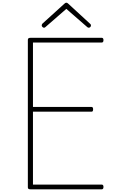

<svg xmlns="http://www.w3.org/2000/svg" viewBox="-20 -1407 852 1427"><path d="M206 0Q196 0 191.5 -3.5Q187 -7 187 -15V-1111Q187 -1119 192 -1122.5Q197 -1126 207 -1126H737Q742 -1126 745.5 -1122Q749 -1118 749 -1109Q749 -1099 745.5 -1095Q742 -1091 737 -1091H225V-612H661Q666 -612 669 -608Q672 -604 672 -595Q672 -585 669 -581Q666 -577 661 -577H225V-35H737Q742 -35 745.5 -31Q749 -27 749 -18Q749 -8 745.5 -4Q742 0 737 0ZM307 -1201Q301 -1201 295.5 -1206.5Q290 -1212 290 -1219Q290 -1222 291.5 -1225Q293 -1228 295 -1231L457 -1378Q462 -1383 465.5 -1385Q469 -1387 473 -1387Q477 -1387 480.5 -1385Q484 -1383 489 -1378L651 -1229Q654 -1227 655 -1224Q656 -1221 656 -1218Q656 -1211 651 -1206Q646 -1201 640 -1201Q636 -1201 633 -1202.5Q630 -1204 627 -1207L473 -1341L319 -1207Q316 -1204 313.5 -1202.5Q311 -1201 307 -1201Z"/></svg>

Font: Playwrite BR Thin
Style: Regular
Weight: 250
Version: Version 1.003